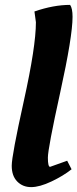

<svg xmlns="http://www.w3.org/2000/svg" viewBox="-20 -754 317 786"><path d="M50.5 -11C65.5 4.3 84.5 12 107.5 12C130.5 12 158.2 4.3 190.5 -11C222.8 -26.3 250.3 -43 273 -61L255 -96L185 -71C179 -71 176 -83.5 176 -108.5C176 -133.5 192.8 -222.5 226.5 -375.5C260.2 -528.5 277 -631.7 277 -685C277 -708.3 273.7 -724.7 267 -734C221.7 -734 173 -725 121 -707L127 -663C127 -597 110.5 -489.5 77.5 -340.5C44.5 -191.5 28 -103.2 28 -75.5C28 -47.8 35.5 -26.3 50.5 -11Z"/></svg>

Font: Oleo Script
Style: Regular
Weight: 400
Designer: Soytutype
Foundry: Soytutype
Version: Version 1.002